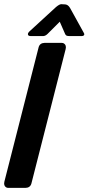

<svg xmlns="http://www.w3.org/2000/svg" viewBox="-33 -916 431 936"><path d="M155.3 -685.5Q161.1 -706.5 184.6 -707H267.6Q273.9 -707 278.8 -704.1Q291.5 -695.8 287.1 -676.8L120.1 -21.5Q114.3 -0.5 90.8 0H7.8Q1.5 0 -3.4 -2.9Q-16.1 -11.2 -11.7 -30.3ZM258.3 -810.1 199.2 -751Q189.5 -741.2 178.7 -740.2Q175.8 -740.2 171.9 -740.2H116.2Q103 -740.2 103 -750Q103.5 -756.3 110.4 -762.7L240.2 -881.8Q256.8 -895.5 265.1 -895.5Q266.1 -895.5 267.6 -895.5L285.2 -894.5Q298.8 -893.1 307.6 -878.4Q308.1 -877.4 308.6 -877L375 -756.8Q381.8 -746.1 373 -741.7Q369.6 -740.2 365.2 -740.2H304.7Q290.5 -740.2 286.6 -746.6Q285.6 -748.5 284.2 -751Z"/></svg>

Font: Allan
Style: Bold
Weight: 700
Version: Version 1.005